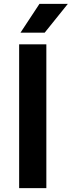

<svg xmlns="http://www.w3.org/2000/svg" viewBox="-20 -968 369 988"><path d="M78.5 0V-740H218.5V0ZM85.5 -800 183 -948H329L210 -800Z"/></svg>

Font: Encode Sans SemiExpanded SemiExpanded SemiBold
Style: Regular
Weight: 600
Width: 6
Designer: Multiple Designers
Foundry: Impallari Type
Version: Version 3.000; ttfautohint (v1.8.3) -l 8 -r 50 -G 200 -x 14 